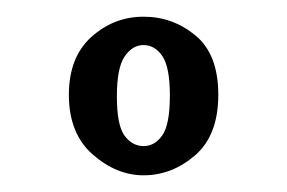

<svg xmlns="http://www.w3.org/2000/svg" viewBox="-20 -790 344 230"><path d="M152 -580Q119.5 -580 91 -605Q62.5 -630 62.5 -676.5Q62.5 -721.5 89.5 -745.8Q116.5 -770 152 -770Q187 -770 214.2 -747.5Q241.5 -725 241.5 -676.5Q241.5 -628 213.8 -604Q186 -580 152 -580ZM152 -615Q165.5 -615 174.5 -628Q183.5 -641 183.5 -675.5Q183.5 -709.5 174.5 -722.8Q165.5 -736 152 -736Q138.5 -736 129.2 -722.2Q120 -708.5 120 -674.5Q120 -640 129.2 -627.5Q138.5 -615 152 -615Z"/></svg>

Font: Imbue 10pt
Style: Bold
Weight: 700
Designer: Tyler Finck
Foundry: Etcetera Type Company
Version: Version 1.102; ttfautohint (v1.8.3)